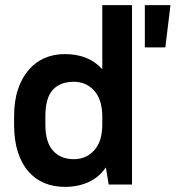

<svg xmlns="http://www.w3.org/2000/svg" viewBox="-20 -720 685 749"><path d="M233 9Q189 9 153 -6Q117 -21 90.5 -51.5Q64 -82 49.5 -127.5Q35 -173 35 -234V-266Q35 -326 50 -371Q65 -416 91.5 -447Q118 -478 154 -493.5Q190 -509 233 -509Q326 -509 379 -450V-700H495V0H404L393 -67Q367 -29 326 -10Q285 9 233 9ZM268 -99Q316 -99 347.5 -133.5Q379 -168 379 -234V-272Q377 -335 346 -368Q315 -401 268 -401Q215 -401 186 -369.5Q157 -338 157 -266V-234Q157 -165 187 -132Q217 -99 268 -99ZM545 -700H645L625 -535H545Z"/></svg>

Font: PT Root UI Web Bold
Style: Regular
Weight: 700
Designer: Vitaly Kuzmin
Foundry: ParaType Ltd.
Version: Version 1.000W